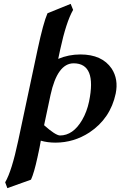

<svg xmlns="http://www.w3.org/2000/svg" viewBox="-20 -727 624 995"><path d="M441.4 -200.2Q482.4 -398.4 361.8 -398.9Q277.3 -398.9 241.7 -234.4Q241.2 -232.4 241.2 -231.9L208.5 -78.1Q266.6 -26.4 290.5 -24.9Q358.9 -24.9 405.8 -105.5Q430.2 -147.5 441.4 -200.2ZM140.6 204.1 18.1 248 6.8 217.8Q41 159.7 74.2 2.9L174.8 -470.2Q204.6 -609.4 226.1 -658.2L346.2 -707L358.9 -675.8Q322.8 -612.8 292 -470.2L281.7 -421.9Q335.9 -444.8 396.5 -444.8Q508.8 -444.8 558.6 -371.6Q594.7 -316.4 579.6 -242.2Q552.2 -112.8 443.4 -40.5Q363.3 11.7 268.6 12.2Q226.1 12.2 191.4 2Q190.4 7.3 188.5 18.6Q186.5 31.2 185.1 37.1V38.1L184.6 38.6V39.6V40.5L184.1 41.5L183.6 43.5V44.4V45.4L183.1 46.4V47.4L182.6 48.3V49.3L182.1 50.3V51.3V52.2L181.6 53.2V54.2L181.2 55.2V56.2L180.7 57.1V58.1V59.1L180.2 60.1V61L179.7 62.5V63.5L179.2 64.5V65.9L178.7 66.9V67.9L178.2 68.8V69.8L177.7 70.8V72.3L177.2 73.2V74.2V75.2L176.8 76.2V77.1L176.3 78.6V79.6L175.8 80.6V81.5L175.3 82.5V83.5L174.8 84.5V85.4V86.9L174.3 87.9Q156.7 169.4 140.6 204.1Z"/></svg>

Font: Linux Libertine Slanted O
Style: Bold Slanted
Weight: 700
Designer: Philipp H. Poll
Foundry: Philipp H. Poll
Version: Version 5.0.0